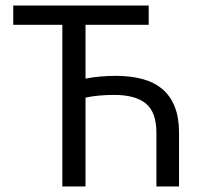

<svg xmlns="http://www.w3.org/2000/svg" viewBox="-20 -676 736 696"><path d="M206 0V-586H28V-656H519V-586H290V-391Q314 -396 343 -398.5Q372 -401 401 -401Q454 -401 496.5 -389.5Q539 -378 568.5 -353Q598 -328 613.5 -289Q629 -250 629 -195V0H547V-195Q547 -269 509 -300.5Q471 -332 393 -332Q367 -332 339 -329.5Q311 -327 290 -322V0Z"/></svg>

Font: SourceSansPro
Style: Book
Weight: 400
Designer: Paul D. Hunt
Foundry: Adobe Systems Incorporated
Version: Version 2.021;PS 2.000;hotconv 1.0.86;makeotf.lib2.5.63406